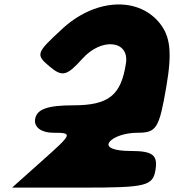

<svg xmlns="http://www.w3.org/2000/svg" viewBox="-20 -905 793 875"><path d="M261 -771C144 -663 142 -656 206 -602C264 -553 285 -559 356 -638C443 -735 570 -721 554 -617C532 -470 475 -425 313 -425C196 -425 147 -407 140 -362C134 -325 169 -300 223 -300C312 -300 311 -296 175 -175L35 -50H356C648 -50 677 -57 689 -133C699 -199 675 -217 575 -217C500 -217 460 -233 479 -258C497 -282 552 -300 606 -300C693 -300 705 -318 738 -510C765 -668 757 -741 704 -804C603 -923 408 -909 261 -771Z"/></svg>

Font: Hussar Skorodowane
Style: Ky
Weight: 700
Foundry: Cannot Into Space Fonts
Version: Version 0.892